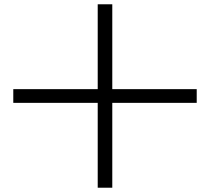

<svg xmlns="http://www.w3.org/2000/svg" viewBox="-20 -720 980 896"><path d="M42 -240V-304H436V-700H504V-304H898V-240H504V156H436V-240Z"/></svg>

Font: Old Standard TT
Style: Bold
Weight: 700
Designer: Alexey Kryukov <alexios@thessalonica.org.ru>
Version: Version 2.2